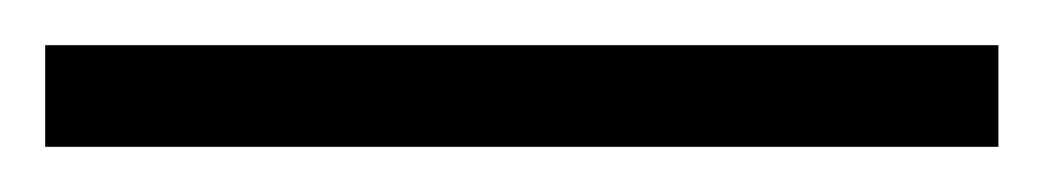

<svg xmlns="http://www.w3.org/2000/svg" viewBox="-22 70 462 85"><path d="M420 135H-2V90H420Z"/></svg>

Font: Noto Sans Thai Light
Style: Regular
Weight: 300
Designer: Monotype Design Team
Foundry: Monotype Imaging Inc.
Version: Version 2.001